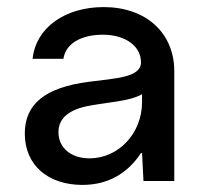

<svg xmlns="http://www.w3.org/2000/svg" viewBox="-20 -511 577 542"><path d="M273 -491C161 -491 81 -431 72 -345H159C165 -387 208 -413 270 -413C334 -413 378 -381 378 -335C378 -292 306 -290 230 -280C107 -264 50 -217 50 -134C50 -45 115 11 213 11C284 11 340 -21 378 -79H381L385 0H472V-310C472 -419 391 -491 273 -491ZM233 -64C181 -64 145 -93 145 -138C145 -178 176 -203 235 -213C282 -222 346 -225 381 -245V-223C381 -133 313 -64 233 -64Z"/></svg>

Font: UULA Sans Medium
Style: Regular
Weight: 500
Designer: Mohamed Gaber, Laura Garcia Mut
Foundry: Kief Type Foundry
Version: Version 3.006;hotconv 1.0.109;makeotfexe 2.5.65596